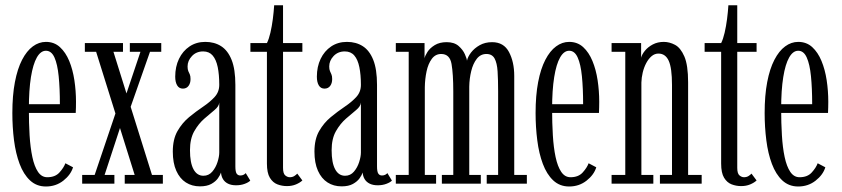

<svg xmlns="http://www.w3.org/2000/svg" viewBox="-20 -684 3134 715"><path d="M151 10.5Q116 10.5 91.8 -12.2Q67.5 -35 53 -73.8Q38.5 -112.5 32.2 -161.5Q26 -210.5 26 -263Q26 -328.5 35.5 -378.2Q45 -428 62.2 -461.2Q79.5 -494.5 102.2 -511.2Q125 -528 151 -528Q182 -528 203.2 -508.5Q224.5 -489 237.8 -457Q251 -425 257 -385.2Q263 -345.5 263 -305Q263 -294.5 262.8 -284Q262.5 -273.5 262 -263.5H80.5V-296H203Q203 -355.5 198.5 -400.2Q194 -445 182.8 -470Q171.5 -495 151 -495Q131.5 -495 117.2 -470Q103 -445 95.2 -396.8Q87.5 -348.5 87.5 -278Q87.5 -226 90.2 -180.2Q93 -134.5 100.5 -99.2Q108 -64 121.5 -44Q135 -24 156 -24Q185.5 -24 201.5 -41.8Q217.5 -59.5 223.5 -76L252 -61Q243.5 -33 215.8 -11.2Q188 10.5 151 10.5Z M286 0V-32.5H332.5L414.5 -275L433 -282.5L503 -491H463.5V-523.5H580.5V-491H538.5L457 -259L440.5 -249L369.5 -32.5H406V0ZM444.5 0V-32.5H481.5L338 -491H296V-523.5H394.5H438V-491H402.5L546 -32.5H586.5V0H487.5Z M724.5 10Q695 10 672.2 -4.5Q649.5 -19 636.5 -48Q623.5 -77 623.5 -119.5Q623.5 -165.5 641 -196Q658.5 -226.5 684.2 -247.8Q710 -269 736 -286.5Q762 -304 779.2 -322.8Q796.5 -341.5 796.5 -368Q796.5 -406 790.8 -434Q785 -462 772 -477.2Q759 -492.5 736.5 -492.5Q711 -492.5 694.8 -475.2Q678.5 -458 678.5 -436.5Q678.5 -425.5 681.2 -419.2Q684 -413 686.8 -407Q689.5 -401 689.5 -389.5Q689.5 -374 682 -364Q674.5 -354 661 -354Q647 -354 639.8 -366Q632.5 -378 632.5 -398.5Q632.5 -435.5 646.5 -464.8Q660.5 -494 685.8 -511Q711 -528 744.5 -528Q778.5 -528 803.5 -512Q828.5 -496 842.5 -461Q856.5 -426 856.5 -368V-64.5Q856.5 -44.5 861.2 -37.5Q866 -30.5 875 -30.5Q882.5 -30.5 887.8 -33.5Q893 -36.5 895 -39.5L912 -11.5Q906 -5 891.5 0.5Q877 6 859 6Q841.5 6 829.2 0Q817 -6 810.5 -16.8Q804 -27.5 803 -41.5Q800 -32 791.5 -20Q783 -8 766.8 1Q750.5 10 724.5 10ZM737.5 -29.5Q757.5 -29.5 770.5 -44.8Q783.5 -60 790 -80.5Q796.5 -101 796.5 -116V-302Q795.5 -288 778.8 -274.2Q762 -260.5 740.8 -242Q719.5 -223.5 703.5 -195.5Q687.5 -167.5 687.5 -124.5Q687.5 -78 700.5 -53.8Q713.5 -29.5 737.5 -29.5Z M1048.5 9Q1030 9 1013 2.5Q996 -4 985 -22Q974 -40 974 -75V-491H912.5V-523.5H974Q981.5 -538.5 987 -562.2Q992.5 -586 996 -613Q999.5 -640 1001 -664.5H1034V-523.5H1106V-491H1034V-59Q1034 -37.5 1042.2 -30.8Q1050.5 -24 1059 -24Q1069 -24 1076 -28.5Q1083 -33 1087 -37.5L1106 -12Q1097 -3.5 1082 2.8Q1067 9 1048.5 9Z M1252 10Q1222.5 10 1199.8 -4.5Q1177 -19 1164 -48Q1151 -77 1151 -119.5Q1151 -165.5 1168.5 -196Q1186 -226.5 1211.8 -247.8Q1237.5 -269 1263.5 -286.5Q1289.5 -304 1306.8 -322.8Q1324 -341.5 1324 -368Q1324 -406 1318.2 -434Q1312.5 -462 1299.5 -477.2Q1286.5 -492.5 1264 -492.5Q1238.5 -492.5 1222.2 -475.2Q1206 -458 1206 -436.5Q1206 -425.5 1208.8 -419.2Q1211.5 -413 1214.2 -407Q1217 -401 1217 -389.5Q1217 -374 1209.5 -364Q1202 -354 1188.5 -354Q1174.5 -354 1167.2 -366Q1160 -378 1160 -398.5Q1160 -435.5 1174 -464.8Q1188 -494 1213.2 -511Q1238.5 -528 1272 -528Q1306 -528 1331 -512Q1356 -496 1370 -461Q1384 -426 1384 -368V-64.5Q1384 -44.5 1388.8 -37.5Q1393.5 -30.5 1402.5 -30.5Q1410 -30.5 1415.2 -33.5Q1420.5 -36.5 1422.5 -39.5L1439.5 -11.5Q1433.5 -5 1419 0.5Q1404.5 6 1386.5 6Q1369 6 1356.8 0Q1344.5 -6 1338 -16.8Q1331.5 -27.5 1330.5 -41.5Q1327.5 -32 1319 -20Q1310.5 -8 1294.2 1Q1278 10 1252 10ZM1265 -29.5Q1285 -29.5 1298 -44.8Q1311 -60 1317.5 -80.5Q1324 -101 1324 -116V-302Q1323 -288 1306.2 -274.2Q1289.5 -260.5 1268.2 -242Q1247 -223.5 1231 -195.5Q1215 -167.5 1215 -124.5Q1215 -78 1228 -53.8Q1241 -29.5 1265 -29.5Z M1454 0V-32.5H1502V-491H1454V-523.5H1561V-466.5Q1562.5 -476 1571.8 -490.5Q1581 -505 1599 -516Q1617 -527 1643.5 -527Q1671.5 -527 1687.8 -512.8Q1704 -498.5 1711.2 -482Q1718.5 -465.5 1719 -458Q1722 -472.5 1734.2 -488.5Q1746.5 -504.5 1766.5 -515.8Q1786.5 -527 1812.5 -527Q1856 -527 1875.5 -490.2Q1895 -453.5 1895 -401V-32.5H1942V0H1792.5V-32.5H1835V-343.5Q1835 -387 1833 -418.2Q1831 -449.5 1821.8 -466.2Q1812.5 -483 1791.5 -483Q1769.5 -483 1755.5 -465Q1741.5 -447 1734.8 -419.2Q1728 -391.5 1727.5 -361.5V-32.5H1770.5V0H1625.5V-32.5H1668V-343.5Q1668 -408.5 1661.5 -445.8Q1655 -483 1623 -483Q1601.5 -483 1588 -464.8Q1574.5 -446.5 1568.5 -418.2Q1562.5 -390 1562 -359V-32.5H1604V0Z M2099.5 10.5Q2064.5 10.5 2040.2 -12.2Q2016 -35 2001.5 -73.8Q1987 -112.5 1980.8 -161.5Q1974.5 -210.5 1974.5 -263Q1974.5 -328.5 1984 -378.2Q1993.5 -428 2010.8 -461.2Q2028 -494.5 2050.8 -511.2Q2073.5 -528 2099.5 -528Q2130.5 -528 2151.8 -508.5Q2173 -489 2186.2 -457Q2199.5 -425 2205.5 -385.2Q2211.5 -345.5 2211.5 -305Q2211.5 -294.5 2211.2 -284Q2211 -273.5 2210.5 -263.5H2029V-296H2151.5Q2151.5 -355.5 2147 -400.2Q2142.5 -445 2131.2 -470Q2120 -495 2099.5 -495Q2080 -495 2065.8 -470Q2051.5 -445 2043.8 -396.8Q2036 -348.5 2036 -278Q2036 -226 2038.8 -180.2Q2041.5 -134.5 2049 -99.2Q2056.5 -64 2070 -44Q2083.5 -24 2104.5 -24Q2134 -24 2150 -41.8Q2166 -59.5 2172 -76L2200.5 -61Q2192 -33 2164.2 -11.2Q2136.5 10.5 2099.5 10.5Z M2257.5 0V-32.5H2308.5V-491H2257.5V-523.5H2367.5V-469Q2370.5 -481.5 2381.8 -495.2Q2393 -509 2411 -518.5Q2429 -528 2452 -528Q2473 -528 2493.8 -517Q2514.5 -506 2528.5 -473.8Q2542.5 -441.5 2542.5 -377.5V-32.5H2593V0H2437.5V-32.5H2482.5V-367.5Q2482.5 -431 2470.2 -457.8Q2458 -484.5 2432 -484.5Q2418 -484.5 2406.5 -474.8Q2395 -465 2386.5 -449Q2378 -433 2373.5 -414Q2369 -395 2368.5 -376.5V-32.5H2413V0Z M2740 9Q2721.5 9 2704.5 2.5Q2687.5 -4 2676.5 -22Q2665.5 -40 2665.5 -75V-491H2604V-523.5H2665.5Q2673 -538.5 2678.5 -562.2Q2684 -586 2687.5 -613Q2691 -640 2692.5 -664.5H2725.5V-523.5H2797.5V-491H2725.5V-59Q2725.5 -37.5 2733.8 -30.8Q2742 -24 2750.5 -24Q2760.5 -24 2767.5 -28.5Q2774.5 -33 2778.5 -37.5L2797.5 -12Q2788.5 -3.5 2773.5 2.8Q2758.5 9 2740 9Z M2952.5 10.5Q2917.5 10.5 2893.2 -12.2Q2869 -35 2854.5 -73.8Q2840 -112.5 2833.8 -161.5Q2827.5 -210.5 2827.5 -263Q2827.5 -328.5 2837 -378.2Q2846.5 -428 2863.8 -461.2Q2881 -494.5 2903.8 -511.2Q2926.5 -528 2952.5 -528Q2983.5 -528 3004.8 -508.5Q3026 -489 3039.2 -457Q3052.5 -425 3058.5 -385.2Q3064.5 -345.5 3064.5 -305Q3064.5 -294.5 3064.2 -284Q3064 -273.5 3063.5 -263.5H2882V-296H3004.5Q3004.5 -355.5 3000 -400.2Q2995.5 -445 2984.2 -470Q2973 -495 2952.5 -495Q2933 -495 2918.8 -470Q2904.5 -445 2896.8 -396.8Q2889 -348.5 2889 -278Q2889 -226 2891.8 -180.2Q2894.5 -134.5 2902 -99.2Q2909.5 -64 2923 -44Q2936.5 -24 2957.5 -24Q2987 -24 3003 -41.8Q3019 -59.5 3025 -76L3053.5 -61Q3045 -33 3017.2 -11.2Q2989.5 10.5 2952.5 10.5Z"/></svg>

Font: Imbue Thin 10pt Light
Style: Regular
Weight: 300
Version: Version 1.102